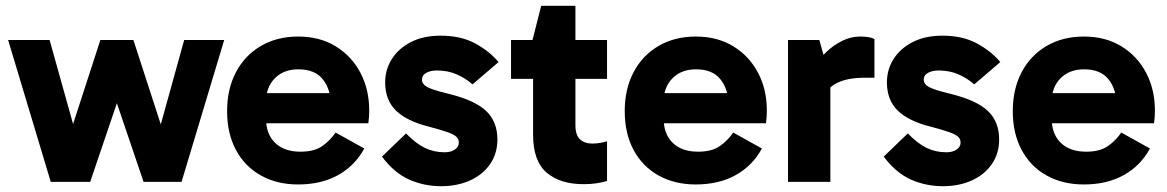

<svg xmlns="http://www.w3.org/2000/svg" viewBox="-20 -627 4023 662"><path d="M155 0 8 -489H151L257 -110H203L326 -489H440L563 -110H510L615 -489H753L606 0H475L361 -336H405L291 0Z M1008 9Q935 9 879.5 -22Q824 -53 793.5 -110Q763 -167 763 -244Q763 -320 793.5 -378Q824 -436 879.5 -468.5Q935 -501 1008 -501Q1083 -501 1138 -467Q1193 -433 1223 -375.5Q1253 -318 1253 -246Q1253 -233 1252 -221Q1251 -209 1250 -202H877V-306H1138L1121 -263Q1121 -318 1093.5 -353Q1066 -388 1009 -388Q958 -388 927.5 -357Q897 -326 897 -275V-220Q897 -165 928.5 -134.5Q960 -104 1016 -104Q1063 -104 1090.5 -123Q1118 -142 1137 -170L1236 -115Q1204 -56 1146 -23.5Q1088 9 1008 9Z M1501 15Q1442 15 1390.5 -8Q1339 -31 1297 -87L1380 -167Q1414 -132 1445 -117Q1476 -102 1513 -102Q1535 -102 1548.5 -111.5Q1562 -121 1562 -135Q1562 -147 1554 -155Q1546 -163 1524 -171Q1502 -179 1460 -190Q1383 -209 1345.5 -245.5Q1308 -282 1308 -343Q1308 -387 1331 -423.5Q1354 -460 1397 -482Q1440 -504 1499 -504Q1569 -504 1618 -477.5Q1667 -451 1699 -413L1609 -336Q1587 -356 1556 -370Q1525 -384 1486 -384Q1465 -384 1450 -376Q1435 -368 1435 -352Q1435 -337 1453 -327Q1471 -317 1525 -304Q1616 -282 1655.5 -245Q1695 -208 1695 -146Q1695 -98 1670 -61.5Q1645 -25 1601 -5Q1557 15 1501 15Z M1992 8Q1911 8 1864.5 -32Q1818 -72 1818 -163V-483L1816 -489L1846 -607H1964V-195Q1964 -161 1980 -146.5Q1996 -132 2022 -132Q2037 -132 2050.5 -134.5Q2064 -137 2073 -140V-3Q2056 2 2036.5 5Q2017 8 1992 8ZM1742 -355V-489H2073V-355Z M2379 9Q2306 9 2250.5 -22Q2195 -53 2164.5 -110Q2134 -167 2134 -244Q2134 -320 2164.5 -378Q2195 -436 2250.5 -468.5Q2306 -501 2379 -501Q2454 -501 2509 -467Q2564 -433 2594 -375.5Q2624 -318 2624 -246Q2624 -233 2623 -221Q2622 -209 2621 -202H2248V-306H2509L2492 -263Q2492 -318 2464.5 -353Q2437 -388 2380 -388Q2329 -388 2298.5 -357Q2268 -326 2268 -275V-220Q2268 -165 2299.5 -134.5Q2331 -104 2387 -104Q2434 -104 2461.5 -123Q2489 -142 2508 -170L2607 -115Q2575 -56 2517 -23.5Q2459 9 2379 9Z M2805 -489 2843 -354V0H2697V-489ZM2811 -273 2786 -284V-397L2795 -409Q2807 -426 2829.5 -448Q2852 -470 2882.5 -485.5Q2913 -501 2945 -501Q2961 -501 2974 -499Q2987 -497 2995 -492V-359H2962Q2898 -359 2861.5 -338.5Q2825 -318 2811 -273Z M3231 15Q3172 15 3120.5 -8Q3069 -31 3027 -87L3110 -167Q3144 -132 3175 -117Q3206 -102 3243 -102Q3265 -102 3278.5 -111.5Q3292 -121 3292 -135Q3292 -147 3284 -155Q3276 -163 3254 -171Q3232 -179 3190 -190Q3113 -209 3075.5 -245.5Q3038 -282 3038 -343Q3038 -387 3061 -423.5Q3084 -460 3127 -482Q3170 -504 3229 -504Q3299 -504 3348 -477.5Q3397 -451 3429 -413L3339 -336Q3317 -356 3286 -370Q3255 -384 3216 -384Q3195 -384 3180 -376Q3165 -368 3165 -352Q3165 -337 3183 -327Q3201 -317 3255 -304Q3346 -282 3385.5 -245Q3425 -208 3425 -146Q3425 -98 3400 -61.5Q3375 -25 3331 -5Q3287 15 3231 15Z M3717 9Q3644 9 3588.5 -22Q3533 -53 3502.5 -110Q3472 -167 3472 -244Q3472 -320 3502.5 -378Q3533 -436 3588.5 -468.5Q3644 -501 3717 -501Q3792 -501 3847 -467Q3902 -433 3932 -375.5Q3962 -318 3962 -246Q3962 -233 3961 -221Q3960 -209 3959 -202H3586V-306H3847L3830 -263Q3830 -318 3802.5 -353Q3775 -388 3718 -388Q3667 -388 3636.5 -357Q3606 -326 3606 -275V-220Q3606 -165 3637.5 -134.5Q3669 -104 3725 -104Q3772 -104 3799.5 -123Q3827 -142 3846 -170L3945 -115Q3913 -56 3855 -23.5Q3797 9 3717 9Z"/></svg>

Font: Gabarito
Style: Bold
Weight: 700
Designer: Leandro Assis / Alvaro Franca / Felipe Casaprima
Foundry: Naipe Foundry
Version: Version 1.000